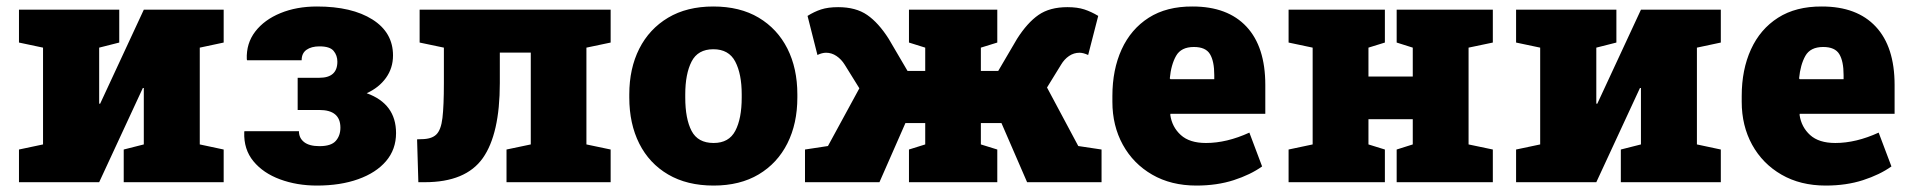

<svg xmlns="http://www.w3.org/2000/svg" viewBox="-20 -558 5855 588"><path d="M38.1 0V-100.1L111.8 -115.7V-412.1L38.1 -427.7V-528.3H345.2V-427.7L283.7 -412.1V-240.7L286.6 -240.2L420.4 -528.3H665V-427.7L591.8 -412.1V-115.7L665 -100.1V0H358.9V-100.1L420.4 -115.7V-288.6H417.5L283.7 0Z M950.7 10.3Q889.2 10.3 837.6 -8.8Q786.1 -27.8 756.1 -64.2Q726.1 -100.6 728 -153.3L728.5 -156.2H895.5Q895.5 -135.3 911.4 -122.8Q927.2 -110.4 958.5 -110.4Q994.1 -110.4 1008.3 -126.5Q1022.5 -142.6 1022.5 -167Q1022.5 -221.2 958 -221.2H891.6V-319.8H958Q1013.2 -319.8 1013.2 -369.1Q1013.2 -388.2 1001.7 -402.1Q990.2 -416 958.5 -416Q933.6 -416 918.7 -405.5Q903.8 -395 903.8 -373.5H736.8L735.8 -376.5Q733.9 -425.3 761.7 -461.4Q789.6 -497.6 838.9 -517.8Q888.2 -538.1 950.7 -538.1Q1057.6 -538.1 1120.6 -498.3Q1183.6 -458.5 1183.6 -388.2Q1183.6 -349.6 1162.1 -319.6Q1140.6 -289.6 1103 -272.5Q1192.9 -240.2 1192.9 -150.4Q1192.9 -100.6 1162.4 -64.7Q1131.8 -28.8 1077.1 -9.3Q1022.5 10.3 950.7 10.3Z M1261.2 0 1257.3 -131.3 1270 -131.8Q1301.3 -131.8 1315.9 -145.8Q1330.6 -159.7 1335 -196.8Q1339.4 -233.9 1339.4 -303.7V-412.1L1265.1 -427.7V-528.3H1850.1V-427.7L1775.9 -412.1V-115.7L1850.1 -100.1V0H1531.2V-100.1L1605.5 -115.7V-397H1510.7V-303.7Q1510.7 -147.5 1458.5 -73.7Q1406.2 0 1280.8 0Z M2165.5 10.3Q2084 10.3 2026.1 -23.7Q1968.3 -57.6 1937.7 -118.4Q1907.2 -179.2 1907.2 -259.3V-269Q1907.2 -348.1 1937.7 -408.7Q1968.3 -469.2 2025.9 -503.7Q2083.5 -538.1 2164.6 -538.1Q2246.1 -538.1 2303.5 -503.9Q2360.8 -469.7 2391.4 -409.2Q2421.9 -348.6 2421.9 -269V-259.3Q2421.9 -179.7 2391.4 -118.9Q2360.8 -58.1 2303.5 -23.9Q2246.1 10.3 2165.5 10.3ZM2165.5 -120.1Q2212.4 -120.1 2231.9 -157.5Q2251.5 -194.8 2251.5 -259.3V-269Q2251.5 -331.5 2231.7 -369.4Q2211.9 -407.2 2164.6 -407.2Q2117.2 -407.2 2097.9 -369.4Q2078.6 -331.5 2078.6 -269V-259.3Q2078.6 -194.3 2097.9 -157.2Q2117.2 -120.1 2165.5 -120.1Z M2445.3 0V-100.1L2515.6 -110.8L2611.8 -287.6L2566.9 -359.9Q2556.6 -376.5 2541.7 -386.5Q2526.9 -396.5 2509.8 -396.5Q2497.6 -396.5 2483.4 -389.6L2453.1 -509.3Q2473.1 -522 2494.6 -529.1Q2516.1 -536.1 2546.9 -536.1Q2601.1 -536.1 2635.7 -512.2Q2670.4 -488.3 2701.7 -439L2759.3 -340.8H2813.5V-412.1L2763.7 -427.7V-528.3H3034.2V-427.7L2983.9 -412.1V-340.8H3037.1L3094.7 -439Q3126 -488.3 3160.4 -512.2Q3194.8 -536.1 3249 -536.1Q3279.3 -536.1 3300.8 -529.1Q3322.3 -522 3343.3 -509.3L3312.5 -389.6Q3297.4 -396.5 3286.1 -396.5Q3268.6 -396.5 3253.9 -386.5Q3239.3 -376.5 3229.5 -359.9L3186.5 -290L3282.2 -110.8L3353.5 -100.1V0H3125.5L3046.9 -181.2H2983.9V-115.7L3034.2 -100.1V0H2763.7V-100.1L2813.5 -115.7V-181.2H2752.9L2673.3 0Z M3644 10.3Q3566.4 10.3 3508.5 -23.2Q3450.7 -56.6 3418.7 -114.7Q3386.7 -172.9 3386.7 -246.1V-264.2Q3386.7 -344.7 3415 -406.7Q3443.4 -468.8 3498 -503.7Q3552.7 -538.6 3632.3 -538.1Q3739.7 -538.1 3797.4 -476.3Q3855 -414.6 3855 -297.9V-209.5H3564.5L3564 -206.1Q3569.3 -168.9 3596.2 -144.5Q3623 -120.1 3673.3 -120.1Q3736.8 -120.1 3806.2 -151.9L3845.2 -48.3Q3809.6 -22.9 3758.3 -6.3Q3707 10.3 3644 10.3ZM3564.5 -315.4H3698.7V-328.1Q3698.7 -370.6 3685.5 -392.3Q3672.4 -414.1 3636.2 -414.1Q3597.2 -414.1 3581.8 -387Q3566.4 -359.9 3562.5 -317.9Z M3926.3 0V-100.1L4000 -115.7V-412.1L3926.3 -427.7V-528.3H4221.2V-427.7L4170.9 -412.1V-323.7H4306.6V-412.1L4257.3 -427.7V-528.3H4551.8V-427.7L4477.5 -412.1V-115.7L4551.8 -100.1V0H4257.3V-100.1L4306.6 -115.7V-192.9H4170.9V-115.7L4221.2 -100.1V0Z M4623 0V-100.1L4696.8 -115.7V-412.1L4623 -427.7V-528.3H4930.2V-427.7L4868.7 -412.1V-240.7L4871.6 -240.2L5005.4 -528.3H5250V-427.7L5176.8 -412.1V-115.7L5250 -100.1V0H4943.8V-100.1L5005.4 -115.7V-288.6H5002.4L4868.7 0Z M5571.3 10.3Q5493.7 10.3 5435.8 -23.2Q5377.9 -56.6 5345.9 -114.7Q5314 -172.9 5314 -246.1V-264.2Q5314 -344.7 5342.3 -406.7Q5370.6 -468.8 5425.3 -503.7Q5480 -538.6 5559.6 -538.1Q5667 -538.1 5724.6 -476.3Q5782.2 -414.6 5782.2 -297.9V-209.5H5491.7L5491.2 -206.1Q5496.6 -168.9 5523.4 -144.5Q5550.3 -120.1 5600.6 -120.1Q5664.1 -120.1 5733.4 -151.9L5772.5 -48.3Q5736.8 -22.9 5685.5 -6.3Q5634.3 10.3 5571.3 10.3ZM5491.7 -315.4H5626V-328.1Q5626 -370.6 5612.8 -392.3Q5599.6 -414.1 5563.5 -414.1Q5524.4 -414.1 5509 -387Q5493.7 -359.9 5489.7 -317.9Z"/></svg>

Font: Roboto Slab Black
Style: Regular
Weight: 900
Designer: Google
Version: Version 2.000; ttfautohint (v1.8.1.43-b0c9)